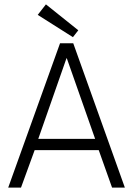

<svg xmlns="http://www.w3.org/2000/svg" viewBox="-20 -858 609 878"><path d="M313.5 -688 152.5 -790 190 -838 338 -719.5ZM254.5 -660H315L551 0H492.5L431.5 -171.5H138.5L76 0H17.5ZM155 -223H415L285.5 -591.5H284Z"/></svg>

Font: League Spartan Light
Style: Regular
Weight: 277
Foundry: The League of Moveable Type
Version: Version 2.002